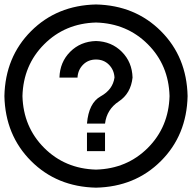

<svg xmlns="http://www.w3.org/2000/svg" viewBox="-20 -783 872 872"><path d="M375 -96.7V-180.7H457V-96.7ZM416 -762.7C534.5 -760.1 632.8 -719.7 710.9 -641.6C789.1 -563.5 829.4 -465.2 832 -346.7C829.4 -228.2 789.1 -129.9 710.9 -51.8C632.8 26.4 534.5 66.7 416 69.3C297.5 66.7 199.2 26.4 121.1 -51.8C43 -129.9 2.6 -228.2 0 -346.7C2.6 -465.2 43 -563.5 121.1 -641.6C199.2 -719.7 297.5 -760.1 416 -762.7ZM416 -12.7C509.8 -15.3 588.2 -48.2 651.4 -111.3C714.5 -174.5 747.4 -252.9 750 -346.7C747.4 -440.4 714.5 -518.9 651.4 -582C588.2 -645.2 509.8 -678.1 416 -680.7C322.3 -678.1 243.8 -645.2 180.7 -582C117.5 -518.9 84.6 -440.4 82 -346.7C84.6 -252.9 117.5 -174.5 180.7 -111.3C243.8 -48.2 322.3 -15.3 416 -12.7ZM416 -596.7C462.9 -595.4 502 -579.1 533.2 -547.9C564.5 -516.6 580.7 -477.5 582 -430.7C576.8 -382.5 556 -346.4 519.5 -322.3C483.1 -298.2 462.2 -264.6 457 -221.7H375C380.2 -284.2 401 -325.5 437.5 -345.7C474 -365.9 494.8 -394.2 500 -430.7C498.7 -454.1 490.2 -473.6 474.6 -489.3C459 -504.9 439.5 -512.7 416 -512.7C392.6 -512.7 373 -504.9 357.4 -489.3C341.8 -473.6 333.3 -454.1 332 -430.7H250C251.3 -477.5 267.6 -516.6 298.8 -547.9C330.1 -579.1 369.1 -595.4 416 -596.7Z"/></svg>

Font: CaskaydiaCove Nerd Font
Style: Regular
Weight: 400
Designer: Aaron Bell
Foundry: Saja Typeworks
Version: Version 2111.1;Nerd Fonts 2.3.3